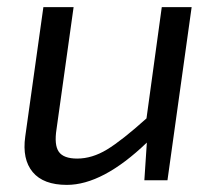

<svg xmlns="http://www.w3.org/2000/svg" viewBox="-20 -507 610 540"><path d="M519 -487 451 0H386L393 -106Q269 13 168 13Q102 13 72 -23Q42 -59 51 -123L102 -487H187L139 -144Q132 -99 145.5 -80Q159 -61 197 -61Q239 -61 281 -86.5Q323 -112 392 -174L435 -487Z"/></svg>

Font: Exo 2.0
Style: Italic
Weight: 400
Italic angle: -8°
Designer: Natanael Gama
Version: Version 1.001;PS 001.001;hotconv 1.0.70;makeotf.lib2.5.58329